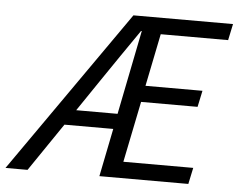

<svg xmlns="http://www.w3.org/2000/svg" viewBox="-82 -714 958 772"><g transform="rotate(5 397.5 -328.0)"><path d="M814 -590 828 -656H426L-33 0H56L188 -194H385L346 0H705L719 -66H437L487 -312H715L729 -378H499L542 -590ZM397 -256H230L314 -380C363 -453 412 -523 462 -596H465Z"/></g></svg>

Font: Cambridge Sans Italic
Style: Regular
Weight: 400
Italic angle: -11°
Version: Version 2.000;PS 002.000;hotconv 1.0.88;makeotf.lib2.5.64775